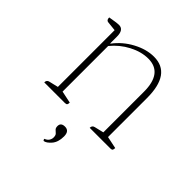

<svg xmlns="http://www.w3.org/2000/svg" viewBox="-180 -593 926 926"><g transform="rotate(45 283.0 -130.0)"><path d="M60 0Q60 -17 76 -20L122 -31V-418L74 -423Q60 -424 60 -443Q89 -448 100.5 -449.5Q112 -451 119 -451Q152 -451 152 -404V-358H154Q189 -405 242.5 -433.5Q296 -462 347 -462Q464 -462 464 -297V-31L526 -18Q526 -8 523 -4Q520 0 511 0H370Q370 -17 386 -20L432 -31V-308Q432 -436 334 -436Q287 -436 238 -410.5Q189 -385 154 -342V-31L216 -18Q216 -8 213 -4Q210 0 199 0ZM258 202Q253 199 253 192Q267 187 273.5 177Q280 167 280 156Q280 141 273.5 135Q267 129 260.5 123Q254 117 254 104Q254 80 282 80Q312 80 312 117Q312 156 293 178Q274 200 258 202Z"/></g></svg>

Font: Petrona Thin
Style: Regular
Weight: 100
Designer: Ringo R. Seeber
Foundry: Ringo R. Seeber
Version: Version 2.001; ttfautohint (v1.8.3)